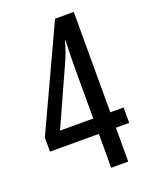

<svg xmlns="http://www.w3.org/2000/svg" viewBox="-136 -794 684 868"><g transform="rotate(-20 205.5 -360.0)"><path d="M246 -163V0H328V-163H392V-237H328V-720H238L11 -231V-163ZM246 -237H86L208 -507C229 -552 237 -578 246 -611H249C248 -583 246 -529 246 -498Z"/></g></svg>

Font: Noto Sans Devanagari UI ExtraCondensed
Style: Regular
Weight: 400
Width: 2
Designer: Jelle Bosma - Monotype Design Team
Foundry: Monotype Imaging Inc.
Version: Version 2.003